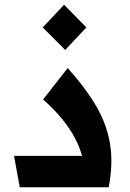

<svg xmlns="http://www.w3.org/2000/svg" viewBox="-20 -792 551 812"><path d="M63.7 0 39.3 -132.7H327Q317 -169.7 296.8 -208.2Q276.7 -246.7 243.5 -287.7Q210.3 -328.7 162.3 -371.3L266.3 -504.3Q341.3 -421 386.5 -343.8Q431.7 -266.7 445.3 -183.7Q459 -100.7 439.7 0ZM255.7 -580.7 160.7 -676 251 -772 345.3 -676Z"/></svg>

Font: Lexend Medium
Style: Regular
Weight: 500
Designer: Bonnie Shaver-Troup, Thomas Jockin
Foundry: Lexend
Version: Version 1.005